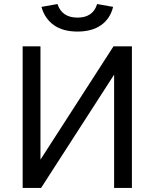

<svg xmlns="http://www.w3.org/2000/svg" viewBox="-20 -929 764 949"><path d="M544 0V-560L183 0H92V-700H180V-140L541 -700H632V0ZM363 -773Q291 -773 246 -805Q201 -837 185 -895L264 -909Q286 -842 363 -842Q440 -842 460 -909L539 -895Q525 -837 480 -805Q435 -773 363 -773Z"/></svg>

Font: NT Somic
Style: Regular
Weight: 400
Designer: Ravid Balaliev — lead type designer, mastering
Michael Voronin — secret advisor, marketing
Ivan Kovalenko — best boy
Foundry: NT Type
Version: Version 0.7